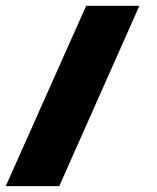

<svg xmlns="http://www.w3.org/2000/svg" viewBox="-88 -382 533 652"><path d="M113.3 250H-68.4L204.6 -362.3H385.3Z"/></svg>

Font: Estedad-FD Black
Style: Regular
Weight: 900
Designer: Amin Abedi
Version: Version 7.3